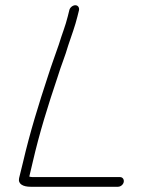

<svg xmlns="http://www.w3.org/2000/svg" viewBox="-20 -696 543 734"><path d="M245 -657 239 -633C230 -596 217 -566 205 -526C190 -482 179 -454 163 -404C128 -298 94 -188 68 -76L53 -15C48 8 69 18 97 18H431C441 18 451 10 453 0C455 -10 449 -19 439 -19H105C99 -19 95 -20 92 -21L105 -76C131 -189 164 -294 200 -401C215 -450 228 -478 241 -523C254 -562 267 -596 276 -633L282 -657C284 -667 278 -676 268 -676C258 -676 247 -667 245 -657Z"/></svg>

Font: Electronic
Style: SeLtIt
Weight: 300
Version: Version 1.011